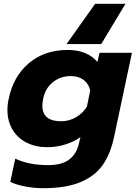

<svg xmlns="http://www.w3.org/2000/svg" viewBox="-20 -757 712 1007"><path d="M479 -737H638L511 -526H329ZM34 197 60 75Q131 109 232 109Q305 109 344 79Q383 49 395 -9L402 -38Q367 -13 321.5 1Q276 15 228 15Q167 15 119.5 -9Q72 -33 45.5 -77.5Q19 -122 19 -180Q19 -211 26 -240Q50 -357 132 -426Q214 -495 335 -495Q437 -495 491 -432L502 -480H672L577 -33Q558 53 517.5 110Q477 167 401.5 198.5Q326 230 207 230Q159 230 112 221Q65 212 34 197ZM436 -198 453 -282Q446 -317 419 -337.5Q392 -358 352 -358Q298 -358 258 -326.5Q218 -295 207 -241Q202 -218 202 -203Q202 -121 301 -121Q342 -121 378.5 -142Q415 -163 436 -198Z"/></svg>

Font: Prompt Bold
Style: Bold Italic
Weight: 700
Italic angle: -12°
Designer: Katatrad Team
Foundry: CadsonDemak
Version: Version 1.000